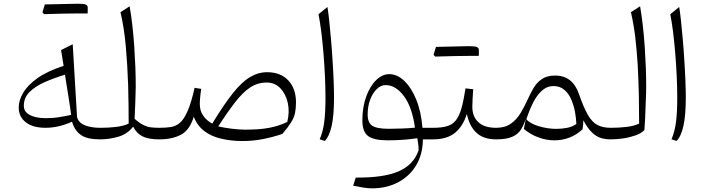

<svg xmlns="http://www.w3.org/2000/svg" viewBox="-20 -752 3824 1036"><path d="M323.3 -396.7C264.8 -377.6 218.1 -355.7 182.4 -330.5C146.7 -305.2 121 -278.6 105.2 -251.4C89 -224.3 81 -197.6 81 -172.4C81 -138.6 93.8 -111.9 119 -92.4C144.3 -72.4 179.5 -62.4 225.7 -62.4C272.4 -62.4 320 -73.3 368.6 -95.2C378.6 -62.4 394.8 -38.6 417.1 -23.3C439.5 -7.6 473.8 0 521 0H521.4V-62.4H521C488.1 -62.4 460 -67.1 437.6 -76.2C415.2 -85.2 401 -100 395.7 -120.5L372.4 -513.3L309.5 -481.9ZM330.5 -349C338.1 -301.9 344.3 -261.9 349.5 -230C354.8 -197.6 359.5 -165.2 363.8 -132.4C347.1 -128.1 327.1 -124.3 302.9 -120.5C278.6 -116.2 253.3 -114.3 227.1 -114.3C208.1 -114.3 189.5 -116.2 171.4 -120.5C152.9 -124.8 138.1 -131.4 126.2 -141.4C114.3 -151 108.6 -164.3 108.6 -181.4C108.6 -210 118.6 -234.8 139 -255.2C159.5 -275.7 186.7 -293.3 220.5 -308.6C254.3 -323.3 291 -337.1 330.5 -349ZM404.8 -679.5H452.9C453.3 -683.8 453.3 -688.1 453.3 -693.3V-711.9C453.3 -719 450 -723.8 443.3 -727.1C436.7 -730.5 421.9 -731.9 399 -731.9C376.2 -731.9 317.1 -730.5 221.9 -728.1C219 -719 214.8 -704.8 209 -685.2C211 -682.9 213.8 -680 218.1 -675.7C296.7 -678.1 359 -679.5 404.8 -679.5Z M679.5 -718.1 630 -686.2C642.9 -632.4 652.4 -571.9 658.6 -503.8C664.8 -435.7 669 -365.2 671.4 -293.3C673.3 -221 674.3 -151.4 674.3 -85.2C656.2 -76.2 633.3 -70.5 605.7 -67.1C577.6 -63.8 549.5 -62.4 521.4 -62.4C511.9 -62.4 507.1 -52.4 507.1 -32.4V-30C507.1 -10 511.9 0 521.4 0C553.3 0 585.7 -4.8 618.6 -14.3C651 -23.8 677.6 -41.9 698.6 -68.6C710.5 -44.3 727.6 -27.1 749 -16.2C770.5 -5.2 800.5 0 839.5 0H840V-62.4H839.5C823.3 -62.4 808.6 -63.3 795.2 -64.8C781.4 -66.2 767.6 -70.5 753.8 -77.6C740 -84.3 723.8 -95.2 706.2 -111C707.6 -135.2 708.6 -159.5 709.5 -183.3C710 -206.7 711 -227.6 711.4 -245.7C711.9 -263.8 712.4 -276.7 712.4 -283.8C712.4 -315.2 711.9 -350 710.5 -387.6C709 -425.2 706.7 -463.8 704.3 -503.3C701.4 -542.9 698.1 -581 693.8 -618.1C689.5 -654.8 684.8 -688.1 679.5 -718.1Z M1421.4 -362.4C1388.6 -362.4 1357.6 -353.3 1328.6 -335.7C1299 -318.1 1268.1 -289 1236.2 -248.6C1203.8 -208.1 1166.7 -153.3 1125.2 -84.8C1104.8 -96.2 1088.6 -110.5 1076.7 -127.6C1064.3 -144.3 1058.1 -165.7 1058.1 -191.9C1058.1 -201.4 1058.6 -212.9 1060 -225.7C1061 -238.6 1062.9 -253.8 1065.7 -272.4L1030 -278.1C1018.1 -224.8 1005.7 -183.3 992.9 -154.3C980 -124.8 966.7 -103.3 951.9 -90.5C937.1 -77.6 921 -69.5 902.9 -66.7C884.3 -63.8 863.3 -62.4 840 -62.4C830.5 -62.4 825.7 -52.4 825.7 -32.4V-30C825.7 -10 830.5 0 840 0C886.2 0 925.2 -8.6 956.7 -25.2C988.1 -41.9 1011 -74.3 1025.7 -122.4C1037.6 -90.5 1056.2 -64.8 1081.9 -45.2C1107.1 -25.7 1137.6 -11.9 1173.3 -3.8C1208.6 4.8 1246.7 9 1288.1 9C1325.2 9 1361.4 5.7 1396.2 -1C1431 -7.6 1467.1 -17.1 1503.8 -29.5C1524.8 -54.3 1540.5 -75.2 1551 -92.4C1561.4 -109 1568.6 -125.7 1571.9 -142.4C1575.2 -158.6 1577.1 -177.6 1577.1 -199.5C1577.1 -249 1563.3 -288.6 1535.7 -318.1C1507.6 -347.6 1469.5 -362.4 1421.4 -362.4ZM1418.6 -306.7C1447.6 -306.7 1472.4 -296.7 1492.4 -276.2C1511.9 -255.7 1525.7 -229 1532.9 -196.7C1540 -164.3 1539 -130 1530 -93.8C1500 -79.5 1468.1 -69 1433.3 -62.4C1398.6 -55.7 1355.7 -52.4 1304.8 -52.4C1281 -52.4 1255.7 -54.3 1229.5 -57.6C1203.3 -61 1179 -64.8 1157.6 -70C1191.4 -122.4 1222.4 -166.2 1249.5 -201.4C1276.7 -236.2 1303.3 -262.9 1330.5 -280.5C1357.1 -298.1 1386.7 -306.7 1418.6 -306.7Z M1746.7 -714.3 1698.6 -675.2C1703.8 -649.5 1708.6 -618.6 1713.3 -582.9C1717.6 -546.7 1721.9 -508.1 1725.2 -466.7C1728.6 -425.2 1731.4 -383.8 1733.3 -342.4C1735.2 -300.5 1736.2 -260.5 1736.2 -222.9C1736.2 -170 1733.8 -127.1 1729.5 -93.3C1725.2 -59.5 1717.1 -28.6 1705.2 -0.5L1732.4 8.6C1748.1 -6.2 1760.5 -33.3 1769.5 -71.9C1778.1 -110.5 1782.4 -162.9 1782.4 -228.1C1782.4 -255.7 1781.4 -287.6 1780 -323.8C1778.6 -359.5 1776.2 -397.1 1773.8 -436.2C1771.4 -474.8 1768.6 -512.4 1765.2 -549C1761.9 -585.2 1759 -618.1 1755.7 -647.1C1752.4 -676.2 1749.5 -698.6 1746.7 -714.3Z M2080.5 -351.9C2055.2 -351.9 2031.9 -341.4 2010 -320C1987.6 -298.6 1970 -269 1956.2 -231.4C1942.4 -193.8 1935.2 -151 1935.2 -102.9C1935.2 -61.4 1945.7 -32.9 1966.7 -17.6C1987.6 -2.4 2022.4 5.2 2071.4 5.2C2097.6 5.2 2124.8 4.3 2152.4 2.4C2179.5 0.5 2206.2 -2.4 2231.9 -6.2C2233.8 5.7 2235.2 16.2 2236.7 25.7C2238.1 35.7 2238.6 46.7 2239 58.6C2220.5 111.9 2183.8 150 2130 172.9C2076.2 196.2 1999 207.1 1899.5 206.2L1885.7 250C1901.4 253.3 1918.1 256.2 1936.7 259.5C1954.8 262.9 1971.9 264.3 1988.6 264.3C2040.5 264.3 2086.7 253.3 2127.6 231.9C2168.6 210.5 2201 180 2225.2 140.5C2249 101 2261.4 53.8 2261.9 0H2316.7V-62.4H2259.5C2254.8 -120 2243.8 -171 2226.2 -214.3C2208.6 -257.6 2186.7 -291.4 2161.4 -315.7C2136.2 -340 2109 -351.9 2080.5 -351.9ZM2061.4 -292.9C2097.1 -292.9 2130 -272.9 2160 -232.9C2189.5 -192.9 2209 -136.2 2219 -63.3C2196.7 -61 2172.9 -59 2148.1 -58.6C2123.3 -57.6 2100.5 -57.1 2079 -57.1C2035.7 -57.1 2005.7 -62.4 1989 -73.3C1972.4 -84.3 1963.8 -104.3 1963.8 -133.3C1963.8 -162.9 1968.1 -189.5 1977.1 -213.8C1986.2 -238.1 1998.1 -257.1 2012.9 -271.4C2027.6 -285.7 2043.8 -292.9 2061.4 -292.9Z M2515.2 -450.5H2563.3C2563.8 -454.8 2563.8 -459 2563.8 -464.3V-482.9C2563.8 -490 2560.5 -494.8 2553.8 -498.1C2547.1 -501.4 2532.4 -502.9 2509.5 -502.9C2486.7 -502.9 2427.6 -501.4 2332.4 -499C2329.5 -490 2325.2 -475.7 2319.5 -456.2C2321.4 -453.8 2324.3 -451 2328.6 -446.7C2407.1 -449 2469.5 -450.5 2515.2 -450.5ZM2316.7 0C2365.7 0 2405.2 -11.4 2434.3 -34.8C2463.3 -58.1 2484.8 -91.9 2499 -137.1C2509 -91 2526.7 -56.7 2552.4 -34.3C2577.6 -11.4 2612.9 0 2657.1 0H2657.6V-62.4H2657.1C2614.8 -62.4 2582.4 -72.4 2561 -92.9C2539.5 -112.9 2528.6 -140.5 2528.6 -175.2C2528.6 -188.1 2529 -202.4 2530 -218.6C2530.5 -234.3 2531.9 -251.9 2533.3 -270.5L2491.9 -275.2C2484.8 -230.5 2477.6 -194.3 2469.5 -166.2C2461.4 -138.1 2451 -116.7 2439 -101.9C2426.7 -86.7 2411 -76.2 2391.4 -71C2371.9 -65.2 2346.7 -62.4 2316.7 -62.4C2307.1 -62.4 2302.4 -52.4 2302.4 -32.4V-30C2302.4 -10 2307.1 0 2316.7 0Z M2975.2 -344.3C2945.2 -344.3 2921.4 -337.6 2902.9 -324.8C2884.3 -311.4 2869 -295.2 2858.1 -275.7C2847.1 -256.2 2837.1 -237.1 2828.6 -218.1C2816.7 -191.9 2803.8 -166.7 2789.5 -142.9C2775.2 -119 2757.6 -99.5 2736.7 -84.8C2715.7 -70 2689.5 -62.4 2657.6 -62.4C2648.1 -62.4 2643.3 -52.4 2643.3 -32.4V-30C2643.3 -10 2648.1 0 2657.6 0C2695.2 0 2724.3 -4.8 2744.8 -14.3C2765.2 -23.3 2780.5 -36.2 2791 -52.9C2801 -69 2809.5 -87.6 2816.7 -108.1L2806.7 -56.2C2831 -35.7 2857.6 -20.5 2885.7 -10.5C2913.8 0 2942.4 5.2 2971.4 5.2C2999 5.2 3026.2 0.5 3052.4 -9.5C3078.6 -19.5 3101.9 -34.3 3123.3 -54.3C3126.2 -72.4 3127.6 -88.6 3127.6 -102.9C3143.3 -73.8 3158.6 -52.4 3173.8 -37.6C3189 -22.9 3205.2 -12.9 3221.9 -7.6C3238.6 -2.4 3256.2 0 3275.2 0H3275.7V-62.4H3275.2C3246.7 -62.4 3222.9 -67.6 3203.8 -77.6C3184.3 -87.6 3167.1 -106.2 3151.9 -132.4C3136.7 -158.6 3121 -195.7 3104.3 -243.8C3081.4 -311 3038.6 -344.3 2975.2 -344.3ZM2966.7 -287.6C2990 -287.6 3009 -281 3024.8 -267.6C3040.5 -254.3 3052.9 -237.1 3061.9 -216.2C3071 -195.2 3078.1 -172.9 3082.4 -149.5C3086.7 -126.2 3089 -103.8 3090 -83.3C3076.2 -73.3 3060 -66.2 3041 -62.4C3021.9 -58.6 3002.4 -56.7 2982.4 -56.7C2950.5 -56.7 2919.5 -61.4 2888.6 -70.5C2857.6 -79.5 2834.8 -91.9 2820 -108.6C2826.2 -127.1 2833.8 -147.1 2842.4 -168.1C2851 -188.6 2861 -208.1 2872.9 -226.2C2884.8 -244.3 2898.1 -259 2913.8 -270.5C2929 -281.9 2946.7 -287.6 2966.7 -287.6Z M3433.8 -718.1 3384.3 -686.2C3393.8 -646.2 3401.4 -601.9 3407.6 -553.3C3413.3 -504.3 3417.6 -453.3 3421 -400.5C3423.8 -347.1 3425.7 -293.8 3427.1 -240.5C3428.1 -186.7 3428.6 -135.2 3428.6 -85.2C3410.5 -76.2 3387.6 -70.5 3360 -67.1C3331.9 -63.8 3303.8 -62.4 3275.7 -62.4C3266.2 -62.4 3261.4 -52.4 3261.4 -32.4V-30C3261.4 -10 3266.2 0 3275.7 0C3297.1 0 3320 -1.9 3343.3 -5.2C3366.7 -8.6 3388.6 -14.3 3409 -21.4C3429.5 -28.6 3445.2 -38.1 3457.1 -50C3458.6 -68.1 3459.5 -89 3461 -113.3C3461.9 -137.1 3462.9 -161 3463.8 -185.2C3464.8 -209 3465.7 -230 3466.2 -248.1C3466.7 -265.7 3466.7 -277.6 3466.7 -283.8C3466.7 -315.2 3466.2 -350 3464.8 -387.6C3463.3 -425.2 3461 -463.8 3458.6 -503.3C3455.7 -542.9 3452.4 -581 3448.1 -618.1C3443.8 -654.8 3439 -688.1 3433.8 -718.1Z M3644.8 -714.3 3596.7 -675.2C3601.9 -649.5 3606.7 -618.6 3611.4 -582.9C3615.7 -546.7 3620 -508.1 3623.3 -466.7C3626.7 -425.2 3629.5 -383.8 3631.4 -342.4C3633.3 -300.5 3634.3 -260.5 3634.3 -222.9C3634.3 -170 3631.9 -127.1 3627.6 -93.3C3623.3 -59.5 3615.2 -28.6 3603.3 -0.5L3630.5 8.6C3646.2 -6.2 3658.6 -33.3 3667.6 -71.9C3676.2 -110.5 3680.5 -162.9 3680.5 -228.1C3680.5 -255.7 3679.5 -287.6 3678.1 -323.8C3676.7 -359.5 3674.3 -397.1 3671.9 -436.2C3669.5 -474.8 3666.7 -512.4 3663.3 -549C3660 -585.2 3657.1 -618.1 3653.8 -647.1C3650.5 -676.2 3647.6 -698.6 3644.8 -714.3Z"/></svg>

Font: Pinar Light
Style: Regular
Weight: 300
Designer: Amin Abedi
Version: Version 2.00;September 9, 2021;FontCreator 13.0.0.2683 64-bi